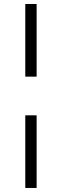

<svg xmlns="http://www.w3.org/2000/svg" viewBox="-20 -725 310 960"><path d="M106.4 -341.8V-705.1H163.1V-341.8ZM106.4 214.8V-148.4H163.1V214.8Z"/></svg>

Font: Crimson Pro Light
Style: Regular
Weight: 300
Designer: Jacques Le Bailly
Foundry: Baron von Fonthausen
Version: Version 1.003